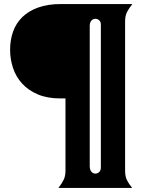

<svg xmlns="http://www.w3.org/2000/svg" viewBox="-20 -720 705 950"><path d="M599 124Q599 153 608 171Q617 189 634 210H269Q286 188 295 169.5Q304 151 304 125V-233H278Q214 -233 167 -253Q120 -273 89.5 -306.5Q59 -340 44.5 -383.5Q30 -427 30 -474Q30 -523 45 -564.5Q60 -606 91 -636Q122 -666 169.5 -683Q217 -700 281 -700H635Q618 -679 608.5 -660.5Q599 -642 599 -614ZM424 104Q425 122 433 130.5Q441 139 452 139Q463 139 471.5 130.5Q480 122 479 104V-594Q480 -611 471.5 -619Q463 -627 452 -627Q441 -627 433 -619Q425 -611 424 -594Z"/></svg>

Font: LT Museum
Style: Bold
Weight: 700
Designer: Daniel Lyons
Foundry: LyonsType
Version: Version 1.010